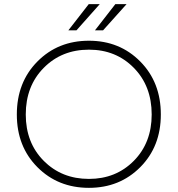

<svg xmlns="http://www.w3.org/2000/svg" viewBox="-20 -894 855 924"><path d="M408 10Q556 10 655 -89.5Q754 -189 754 -343Q754 -498 655 -598Q556 -698 408 -698Q259 -698 160 -598Q61 -498 61 -343Q61 -189 160 -89.5Q259 10 408 10ZM408 -33Q277 -33 190.5 -120Q104 -207 104 -343Q104 -480 190.5 -567.5Q277 -655 408 -655Q538 -655 624 -567.5Q710 -480 710 -343Q710 -207 624 -120Q538 -33 408 -33ZM407 -874H460L348 -748H309ZM535 -874H589L476 -748H437Z"/></svg>

Font: Roundo Light
Style: Regular
Weight: 300
Designer: Namrata Goyal (Gurmukhi), Shiva Nallaperumal (Latin)
Foundry: Indian Type Foundry
Version: Version 1.000;PS 1.0;hotconv 1.0.88;makeotf.lib2.5.647800